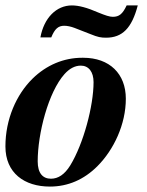

<svg xmlns="http://www.w3.org/2000/svg" viewBox="-23 -675 543 708"><path d="M444 -655C429 -623 416 -613 393 -613C381 -613 366 -618 339 -629C298 -647 267 -655 242 -655C185 -655 139 -609 126 -537H166C179 -569 192 -580 214 -580C225 -580 239 -577 252 -572L311 -549C338 -538 349 -536 368 -536C428 -536 463 -571 485 -655ZM280 -462C212 -462 148 -435 97 -385C37 -326 -3 -235 -3 -135C-3 -37 67 13 161 13C228 13 287 -13 336 -62C397 -123 441 -217 441 -311C441 -403 381 -462 284 -462ZM322 -372C322 -285 285 -145 236 -65C215 -31 191 -16 165 -16C135 -16 116 -36 116 -80C116 -182 155 -335 215 -402C234 -423 254 -433 275 -433C304 -433 322 -410 322 -372Z"/></svg>

Font: XITS
Style: Bold Italic
Weight: 700
Italic angle: -16.33°
Designer: MicroPress Inc., with final additions and corrections provided by Coen Hoffman, Elsevier (retired)
Version: Version 1.105